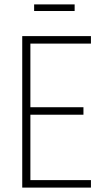

<svg xmlns="http://www.w3.org/2000/svg" viewBox="-20 -852 472 872"><path d="M81 0V-688H393V-654H118V-365H359V-331H118V-34H393V0ZM135 -802V-832H319V-802Z"/></svg>

Font: Saira Condensed Thin
Style: Regular
Weight: 250
Width: 3
Designer: Hector Gatti with collaboration of the Omnibus-Type team
Foundry: Omnibus-Type
Version: Version 1.101